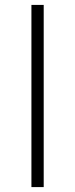

<svg xmlns="http://www.w3.org/2000/svg" viewBox="-20 -762 307 782"><path d="M108 0V-742H158V0Z"/></svg>

Font: mBank Light
Style: Regular
Weight: 300
Designer: Julieta Ulanovsky
Foundry: Julieta Ulanovsky
Version: Version 7.200;PS 007.200;hotconv 1.0.88;makeotf.lib2.5.64775